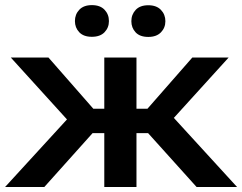

<svg xmlns="http://www.w3.org/2000/svg" viewBox="-32 -749 969 769"><path d="M268.1 -664.6Q268.1 -638.2 285.4 -619.9Q302.7 -601.6 335.9 -601.6Q369.1 -601.6 386.7 -619.9Q404.3 -638.2 404.3 -664.6Q404.3 -691.4 386.7 -710Q369.1 -728.5 335.9 -728.5Q303.2 -728.5 285.6 -710Q268.1 -691.4 268.1 -664.6ZM494.1 -664.1Q494.1 -637.7 511.2 -619.4Q528.3 -601.1 562 -601.1Q594.7 -601.1 612.5 -619.4Q630.4 -637.7 630.4 -664.1Q630.4 -690.9 612.5 -709.5Q594.7 -728 562 -728Q528.8 -728 511.5 -709.5Q494.1 -690.9 494.1 -664.1ZM514.6 0V-518.6H385.7V0ZM755.4 0H917.5L640.6 -302.7L548.8 -229.5ZM450.2 -313.5V-215.8H608.9L883.8 -518.6H738.3L558.6 -313.5ZM145.5 0 351.1 -229.5 265.1 -302.2 -11.7 0ZM450.2 -313.5H341.8L162.1 -518.6H11.2L286.1 -215.8H450.2Z"/></svg>

Font: Roboto Flex
Style: wght 600 wdth 140 opsz 13.0 GRAD 0.00 slnt 0.00 XTRA 468 XOPQ 96 YOPQ 79 YTLC 514 YTUC 712 YTAS 750 YTDE -203.00 YTFI 738
Weight: 600
Width: 8
Designer: Berlow after Robertson
Foundry: Google
Version: Version 3.100